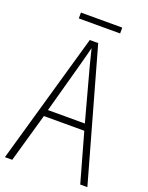

<svg xmlns="http://www.w3.org/2000/svg" viewBox="-154 -910 760 987"><g transform="rotate(20 225.5 -416.0)"><path d="M339 -832H113V-800H339ZM412 0H451L250 -715H204L0 0H40L116 -267H337ZM249 -591 327 -303H125L204 -591C212 -623 220 -649 227 -679C234 -649 242 -621 249 -591Z"/></g></svg>

Font: Noto Sans Myanmar Condensed ExtraLight
Style: Regular
Weight: 200
Width: 3
Designer: Monotype Design Team
Foundry: Monotype Imaging Inc.
Version: Version 2.107